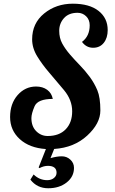

<svg xmlns="http://www.w3.org/2000/svg" viewBox="-20 -775 610 1021"><path d="M416 -552.2Q457 -583 457 -640.6Q457 -669.9 438 -688.5Q418.9 -707 392.6 -707Q345.7 -707 320.3 -678.7Q294.9 -650.4 294.9 -611.3Q294.9 -572.8 311 -543.5Q327.1 -514.2 351.6 -485.8Q376 -457.5 404.3 -428.5Q432.6 -399.4 457 -366.5Q481.4 -333.5 497.6 -295.2Q513.7 -256.8 513.7 -187.5Q513.7 -118.2 443.8 -54Q374 10.3 268.1 17.1L248.5 65.9Q282.2 56.2 308.6 56.2Q335 56.2 354.2 74Q373.5 91.8 373.5 117.7Q373.5 164.6 334.5 195.3Q295.4 226.1 236.3 226.1Q177.2 226.1 141.6 180.2L158.7 152.8Q189.9 183.1 231 183.1Q252.9 183.1 266.8 171.6Q280.8 160.2 280.8 143.6Q280.8 107.4 235.4 106.9Q212.4 106.9 189.9 119.1L185.5 115.2L224.1 17.6Q136.7 11.7 85.2 -35.2Q33.7 -82 33.7 -152.8Q33.7 -223.6 73.7 -269.3Q113.8 -314.9 171.9 -314.9Q207 -314.9 231 -297.4Q254.9 -279.8 260.7 -249Q180.7 -249 163.8 -209.7Q147 -170.4 147 -147Q147 -103 172.6 -77.4Q198.2 -51.8 233.4 -51.8Q294.9 -51.8 329.3 -87.4Q363.8 -123 363.8 -183.1Q363.8 -243.2 320.6 -295.4Q277.3 -347.7 241.2 -389.4Q205.1 -431.2 178 -475.3Q150.9 -519.5 150.9 -565.9Q150.9 -651.4 214.8 -703.4Q278.8 -755.4 367.2 -755.4Q455.6 -755.4 504.2 -717Q552.7 -678.7 552.7 -615.2Q552.7 -573.7 532 -547.4Q511.2 -521 475.1 -521Q439 -521 416 -552.2Z"/></svg>

Font: Lobster-Regular
Style: Regular
Weight: 400
Designer: Pablo Impallari
Foundry: Pablo Impallari
Version: Version 1.007; ttfautohint (v1.1) -l 8 -r 50 -G 50 -x 14 -D 